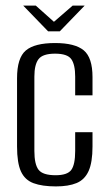

<svg xmlns="http://www.w3.org/2000/svg" viewBox="-20 -658 387 687"><path d="M180 9Q131 9 100 -2.5Q69 -14 55 -44.5Q41 -75 41 -134V-378Q41 -451 72.5 -477.5Q104 -504 177 -504Q248 -504 279.5 -478Q311 -452 311 -382V-317H249V-384Q249 -427 235 -446.5Q221 -466 177 -466Q133 -466 118 -446.5Q103 -427 103 -384V-118Q103 -70 118 -50.5Q133 -31 179 -31Q221 -31 235 -50Q249 -69 249 -118V-185H311V-134Q311 -77 297 -46Q283 -15 254 -3Q225 9 180 9ZM152 -546 63 -638H108L173 -580L240 -638H283L194 -546Z"/></svg>

Font: Alumni Sans
Style: Regular
Weight: 400
Designer: Robert E. Leuschke
Foundry: Robert E. Leuschke
Version: Version 1.018